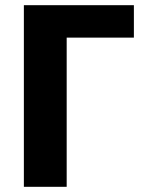

<svg xmlns="http://www.w3.org/2000/svg" viewBox="-20 -720 584 740"><path d="M72 -700H496V-575H237V0H72Z"/></svg>

Font: Moderustic
Style: Bold
Weight: 700
Designer: Tural Alisoy
Foundry: TAFT Foundry
Version: Version 2.120